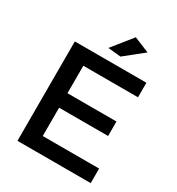

<svg xmlns="http://www.w3.org/2000/svg" viewBox="-210 -1039 1080 1171"><g transform="rotate(30 330.0 -454.0)"><path d="M607.5 0H91.5V-700H595.5V-597.5H210.5V-404H555.5V-302H210.5V-102.5H607.5ZM378.5 -759 288.5 -768 401 -908 509 -863.5Z"/></g></svg>

Font: Argentum Novus Medium
Style: Regular
Weight: 500
Designer: Julieta Ulanovsky (font) & Cristiano Sobral (main changes)
Foundry: Julieta Ulanovsky (font) & Cristiano Sobral (main changes)
Version: Version 3.00;November 27, 2020;FontCreator 13.0.0.2655 64-bi